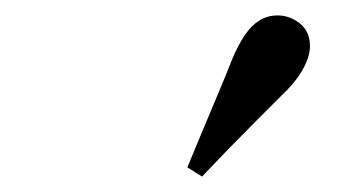

<svg xmlns="http://www.w3.org/2000/svg" viewBox="-20 -762 440 249"><path d="M223 -545Q233 -569 242.5 -592Q252 -615 262 -638.5Q272 -662 281 -685Q289 -704 297.5 -716.5Q306 -729 316.5 -735.5Q327 -742 340 -742Q356 -742 369 -731.5Q382 -721 382 -702Q382 -689 373 -672.5Q364 -656 345 -638Q328 -621 310.5 -603.5Q293 -586 276 -568.5Q259 -551 242 -533Z"/></svg>

Font: Source Serif 4 48pt SemiBold
Style: Italic
Weight: 600
Italic angle: -12°
Designer: Frank Grießhammer
Foundry: Adobe Systems Incorporated
Version: Version 4.004;hotconv 1.0.116;makeotfexe 2.5.65601